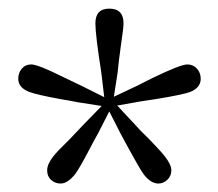

<svg xmlns="http://www.w3.org/2000/svg" viewBox="-20 -816 508 447"><path d="M121.1 -388.7Q108.4 -388.7 99.1 -397Q89.8 -405.3 89.8 -419.4Q89.8 -433.6 103.5 -451.2Q112.3 -462.9 140.6 -490.2Q163.1 -513.7 175.8 -527.3L216.8 -569.3L160.2 -578.1Q146.5 -581.1 122.1 -585Q63.5 -595.7 46.9 -602.5Q22.5 -612.3 22.5 -632.8Q22.5 -646.5 30.8 -656.2Q39.1 -666 52.7 -666Q68.4 -666 127 -636.7Q155.3 -623 171.9 -615.2L222.7 -589.8L215.8 -647.5Q202.1 -734.4 202.1 -761.7Q202.1 -795.9 234.4 -795.9Q267.6 -795.9 267.6 -761.7Q267.6 -751 261.7 -711.9Q255.9 -670.9 253.9 -647.5L245.1 -590.8L296.9 -615.2Q310.5 -622.1 335.9 -634.8Q400.4 -666 416 -666Q429.7 -666 438.5 -656.2Q447.3 -646.5 447.3 -632.8Q447.3 -611.3 421.9 -601.6Q405.3 -595.7 346.7 -585.9Q322.3 -582 308.6 -580.1L252.9 -570.3L293 -527.3Q304.7 -513.7 327.1 -492.2Q355.5 -462.9 364.3 -451.2Q378.9 -432.6 378.9 -419.4Q378.9 -406.2 369.6 -397.5Q360.4 -388.7 348.6 -388.7Q331.1 -388.7 314.5 -410.2Q304.7 -423.8 280.3 -468.8Q267.6 -492.2 260.7 -504.9L234.4 -556.6L208 -504.9Q201.2 -493.2 189.5 -470.7Q166 -425.8 155.3 -411.1Q137.7 -388.7 121.1 -388.7Z"/></svg>

Font: Bpmf Zihi Only R
Style: R
Weight: 400
Foundry: But Ko
Version: Version 1.320